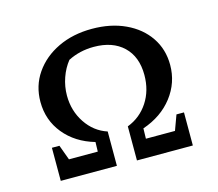

<svg xmlns="http://www.w3.org/2000/svg" viewBox="-82 -638 839 740"><g transform="rotate(-15 337.5 -267.5)"><path d="M74 0V-132H104L126 -72H241L242 -110Q166 -132 121.5 -186.5Q77 -241 77 -314Q77 -378 111.5 -428Q146 -478 205.5 -506.5Q265 -535 341 -535Q416 -535 474 -508Q532 -481 564.5 -433Q597 -385 597 -323Q597 -252 553.5 -195.5Q510 -139 434 -113L433 -72H549L571 -132H601V0H378V-136Q430 -156 460.5 -202.5Q491 -249 491 -311Q491 -384 448 -425Q405 -466 330 -466Q274 -466 227 -442Q206 -416 194 -381.5Q182 -347 182 -311Q182 -250 214 -202Q246 -154 298 -137V0Z"/></g></svg>

Font: Piazzolla SC Medium
Style: Regular
Weight: 500
Designer: Juan Pablo del Peral
Foundry: Huerta Tipografica
Version: Version 1.330